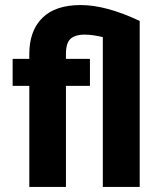

<svg xmlns="http://www.w3.org/2000/svg" viewBox="-20 -740 633 760"><path d="M336 -400H241V0H96V-400H30V-507H96V-526Q96 -618 147.5 -669Q199 -720 299.5 -720Q400 -720 533 -657V0H387V-593Q347 -603 313 -603Q279 -603 260 -587Q241 -571 241 -526V-507H336Z"/></svg>

Font: Hind Vadodara
Style: Bold
Weight: 700
Designer: Hitesh Malaviya
Foundry: Indian Type Foundry
Version: Version 0.702;PS 1.0;hotconv 1.0.81;makeotf.lib2.5.63406